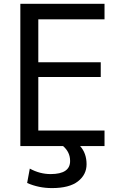

<svg xmlns="http://www.w3.org/2000/svg" viewBox="-20 -752 628 991"><path d="M519.5 -652.3H177.7V-430.7H500V-354.5H177.7V-78.1H519.5V2H393.6Q426.8 39.1 426.8 95.7Q426.8 149.4 382.3 184.1Q337.9 218.8 248 218.8Q179.7 218.8 120.1 192.4L133.8 118.2Q185.5 146.5 241.2 146.5Q342.8 146.5 341.8 78.1Q341.8 33.2 305.7 2H85V-732.4H519.5Z"/></svg>

Font: irohakakuC Regular
Style: Regular
Weight: 400
Designer: [Source Han Sans]
Ryoko NISHIZUKA Ë•øÂ°öÊ∂ºÂ≠ê (kana & ideographs); Paul D. Hunt (Latin, Greek & Cyrillic); Wenlong ZHAN
Version: Version 1.001.20160904